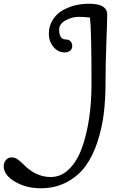

<svg xmlns="http://www.w3.org/2000/svg" viewBox="-226 -716 673 1026"><path d="M255 -622Q227 -626 193 -626Q159 -626 124.5 -607Q90 -588 90 -557Q90 -505 127 -505Q142 -505 151 -495Q160 -485 160 -470Q160 -455 149 -445.5Q138 -436 119 -436Q84 -436 59.5 -465.5Q35 -495 35 -535.5Q35 -576 55 -608.5Q75 -641 107 -660Q170 -696 250 -696Q347 -696 347 -638Q347 -610 342.5 -492.5Q338 -375 338 -279.5Q338 -184 328.5 -108Q319 -32 294.5 43Q270 118 231.5 171Q193 224 131.5 257Q70 290 -8.5 290Q-87 290 -146.5 254.5Q-206 219 -206 173Q-206 152 -194 138.5Q-182 125 -164.5 125Q-147 125 -132.5 135Q-118 145 -101 162Q-35 230 45 230Q100 230 143 188Q186 146 212 74Q263 -70 263 -268Q263 -547 255 -622Z"/></svg>

Font: Macondo Swash Caps
Style: Regular
Weight: 400
Designer: John Vargas Beltran
Foundry: John Vargas Beltran
Version: Version 2.001